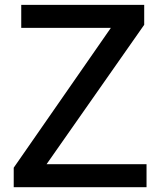

<svg xmlns="http://www.w3.org/2000/svg" viewBox="-20 -779 664 799"><path d="M37.1 -81.1 441.4 -663.1H68.4V-758.8H580.1V-675.8L173.8 -95.7H589.8V0H37.1Z"/></svg>

Font: Gothic A1 SemiBold
Style: Regular
Weight: 600
Version: Version 2.50